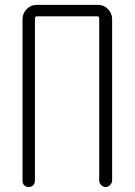

<svg xmlns="http://www.w3.org/2000/svg" viewBox="-20 -750 540 770"><path d="M70.3 -25.4V-672.9Q70.3 -696.3 86.9 -713.4Q103.5 -730.5 127 -730.5H373Q396.5 -730.5 413.1 -713.4Q429.7 -696.3 429.7 -672.9V-26.4Q429.7 -16.6 421.9 -8.3Q414.1 0 403.8 0Q393.6 0 385.7 -7.8Q377.9 -15.6 377.9 -26.4V-675.8Q377.9 -684.6 370.1 -684.6H128.9Q120.1 -684.6 120.1 -675.8V-25.4Q120.1 -14.6 113.3 -7.3Q106.4 0 95.2 0Q84 0 77.1 -6.8Q70.3 -13.7 70.3 -25.4Z"/></svg>

Font: Rounded-X Mgen+ 1m light
Style: Regular
Weight: 200
Designer: [Source Han Sans]
Ryoko NISHIZUKA  (kana & ideographs); Paul D. Hunt (Latin, Greek & Cyrillic); Wenlong ZHANG  (bopomofo
Version: Version 1.059.20150602